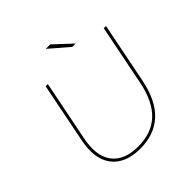

<svg xmlns="http://www.w3.org/2000/svg" viewBox="-223 -1039 1215 1215"><g transform="rotate(-45 384.0 -432.0)"><path d="M347 3Q259 3 202 -32.5Q145 -68 124 -134Q103 -200 121 -293L202 -700H222L141 -295Q114 -161 168.5 -88.5Q223 -16 347 -16Q467 -16 540 -84.5Q613 -153 641 -294L722 -700H742L661 -293Q631 -143 552 -70Q473 3 347 3ZM498 -757 370 -867H410L528 -757Z"/></g></svg>

Font: Montserrat Thin Thin
Style: Italic
Weight: 250
Italic angle: -11.3°
Version: Version 9.000